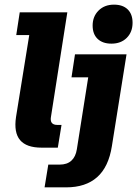

<svg xmlns="http://www.w3.org/2000/svg" viewBox="-20 -636 591 827"><path d="M159 0Q94 0 66.5 -32.5Q39 -65 49 -132L106 -485H50L65 -583H270L200 -136Q196 -116 203 -107Q210 -98 226 -98H245L229 0ZM172 171 188 73H237Q269 73 287.5 56Q306 39 311 7L360 -303H288L303 -402H525L462 -7Q448 83 398.5 127Q349 171 265 171ZM460 -448Q422 -448 400.5 -468.5Q379 -489 379 -526Q379 -565 404.5 -590.5Q430 -616 471 -616Q509 -616 530 -595.5Q551 -575 551 -538Q551 -498 526 -473Q501 -448 460 -448Z"/></svg>

Font: Rokkitt SemiBold ExtraBold
Style: Italic
Weight: 800
Italic angle: -9°
Version: Version 3.103